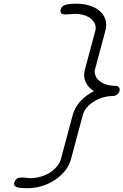

<svg xmlns="http://www.w3.org/2000/svg" viewBox="-20 -897 659 1025"><path d="M422.6 -284.7 358.6 -46.1Q346.9 -2.4 310.7 33.3Q274.4 69.1 226.3 88.4Q178.2 107.7 128.9 107.7Q90.3 107.7 75.9 104Q47.9 96.7 57.9 72.8Q62 63 68.8 57.7Q75.7 52.5 85.1 51.4Q94.5 50.3 102.9 50.8Q111.3 51.3 123.5 52.6Q135.7 54 143.3 54Q172.4 54 200.2 45.3Q228 36.6 249 22.6Q270 8.5 284.8 -9.5Q299.6 -27.6 304.7 -46.1L368.7 -284.7Q379.4 -324.2 409.5 -356.9Q439.7 -389.6 481.9 -410.4Q450.4 -429.4 437 -459.6Q423.6 -489.7 433.6 -526.9L489.3 -734.6Q493.4 -750.2 487.9 -765.9Q482.4 -781.5 468.9 -794.3Q455.3 -807.1 431.6 -815.1Q408 -823 378.4 -823Q371.1 -823 357.9 -821.7Q344.7 -820.3 336.1 -819.9Q327.4 -819.6 318.5 -820.8Q309.6 -822 305.7 -827.4Q301.8 -832.8 303 -842.5Q303.7 -848.1 306.2 -852.8Q308.6 -857.4 311.5 -860.8Q314.5 -864.3 319.8 -866.8Q325.2 -869.4 329.2 -871.1Q333.3 -872.8 340.6 -874Q347.9 -875.2 352.2 -875.7Q356.4 -876.2 364.7 -876.6Q373 -877 376.7 -877Q380.4 -877 388.4 -877Q391.4 -877 392.8 -877Q429 -877 460.1 -866.7Q491.2 -856.4 512.6 -838.3Q533.9 -820.1 542.6 -793Q551.3 -765.9 543 -734.6L487.3 -526.9Q483.9 -516.6 486 -506Q488 -495.4 493 -485.6Q498 -475.8 508.1 -467.2Q518.1 -458.5 530.8 -452.1Q543.5 -445.8 560.9 -442.1Q578.4 -438.5 598.4 -438.5Q609.4 -438.5 615.2 -430.5Q621.1 -422.6 618.2 -411.6Q615.2 -400.6 605.1 -392.6Q595 -384.5 584 -384.5Q545.4 -384.5 510.1 -369.9Q474.9 -355.2 452.1 -332.5Q429.4 -309.8 422.6 -284.7Z"/></svg>

Font: Tecnico
Style: FinoInclinado
Weight: 400
Italic angle: -15°
Version: Version 1.3